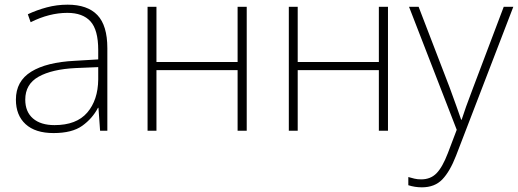

<svg xmlns="http://www.w3.org/2000/svg" viewBox="-20 -559 2215 821"><path d="M269 -539Q354 -539 396.5 -494.5Q439 -450 439 -353V0H408L401 -98H399Q375 -52 331.5 -21Q288 10 209 10Q131 10 89.5 -28Q48 -66 48 -133Q48 -212 113.5 -252.5Q179 -293 300 -299L400 -305V-345Q400 -431 367 -467.5Q334 -504 268 -504Q191 -504 111 -464L99 -498Q137 -516 180 -527.5Q223 -539 269 -539ZM304 -268Q202 -263 145 -231Q88 -199 88 -133Q88 -81 121 -52.5Q154 -24 213 -24Q307 -24 353 -77.5Q399 -131 400 -219V-272Z M649 -530V-294H996V-530H1035V0H996V-259H649V0H611V-530Z M1253 -530V-294H1600V-530H1639V0H1600V-259H1253V0H1215V-530Z M1729 -530H1770L1903 -184Q1920 -138 1932 -104Q1944 -70 1952 -47H1954Q1961 -69 1973 -103Q1985 -137 2002 -181L2134 -530H2175L1930 107Q1904 174 1871.5 208Q1839 242 1784 242Q1754 242 1726 233V198Q1740 202 1752.5 205Q1765 208 1781 208Q1821 208 1846.5 182Q1872 156 1895 96L1933 -4Z"/></svg>

Font: Noto Sans ExtraLight
Style: Regular
Weight: 200
Designer: Monotype Design Team
Foundry: Monotype Imaging Inc.
Version: Version 2.007